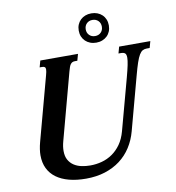

<svg xmlns="http://www.w3.org/2000/svg" viewBox="-99 -1024 1030 1122"><g transform="rotate(-10 416.0 -463.0)"><path d="M630.9 -215.8Q617.2 -164.6 590.3 -122.8Q563.5 -81.1 524.4 -51.5Q485.4 -22 434.3 -5.6Q383.3 10.7 321.3 10.7Q265.1 10.7 220.7 -1Q176.3 -12.7 145.3 -35.4Q114.3 -58.1 97.9 -91.8Q81.5 -125.5 81.5 -169.4Q81.5 -203.6 92.8 -246.1L194.8 -624.5Q197.8 -635.7 199.5 -644Q201.2 -652.3 201.2 -658.7Q201.2 -668.5 196.3 -672.6Q191.4 -676.8 180.7 -676.8H166L176.8 -715.8H400.4L389.6 -676.8H375Q366.2 -676.8 360.1 -673.8Q354 -670.9 349.4 -664.8Q344.7 -658.7 341.1 -648.7Q337.4 -638.7 333.5 -624L227.1 -228Q222.7 -211.9 220.7 -198Q218.8 -184.1 218.8 -171.4Q218.8 -139.6 230.5 -118.7Q242.2 -97.7 261.7 -84.7Q281.2 -71.8 306.4 -66.4Q331.5 -61 358.9 -61Q394 -61 427.5 -70.1Q460.9 -79.1 489.7 -98.9Q518.6 -118.7 540.8 -149.9Q563 -181.2 575.2 -226.1L657.7 -531.2Q668.9 -573.2 674.6 -600.6Q680.2 -627.9 680.2 -644Q680.2 -663.6 672.4 -670.2Q664.6 -676.8 648.9 -676.8H633.8L644.5 -715.8H829.6L818.8 -676.8H801.8Q787.6 -676.8 777.1 -671.1Q766.6 -665.5 757.1 -649.9Q747.6 -634.3 737.8 -605.5Q728 -576.7 715.8 -530.8ZM428.2 -848.6Q428.2 -868.2 434.8 -884Q441.4 -899.9 453.4 -911.4Q465.3 -922.9 481.7 -929.2Q498 -935.5 517.6 -935.5Q537.1 -935.5 553.5 -929.2Q569.8 -922.9 581.8 -911.4Q593.8 -899.9 600.3 -884Q606.9 -868.2 606.9 -848.6Q606.9 -829.1 600.3 -813.2Q593.8 -797.4 581.8 -785.9Q569.8 -774.4 553.5 -768.1Q537.1 -761.7 517.6 -761.7Q498 -761.7 481.7 -768.1Q465.3 -774.4 453.4 -785.9Q441.4 -797.4 434.8 -813.2Q428.2 -829.1 428.2 -848.6ZM469.7 -848.6Q469.7 -827.6 483.2 -814.2Q496.6 -800.8 517.6 -800.8Q538.6 -800.8 552 -814.2Q565.4 -827.6 565.4 -848.6Q565.4 -869.6 552 -883.1Q538.6 -896.5 517.6 -896.5Q496.6 -896.5 483.2 -883.1Q469.7 -869.6 469.7 -848.6Z"/></g></svg>

Font: Arian AMU Serif
Style: Bold Italic
Weight: 700
Italic angle: -15°
Designer: Ruben Hakobyan (Tarumian)
Foundry: Ruben Hakobyan (Tarumian)
Version: Version 1.002